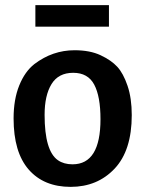

<svg xmlns="http://www.w3.org/2000/svg" viewBox="-20 -714 568 749"><path d="M263 -73Q372 -73 372 -249Q372 -338 347.5 -384Q323 -430 265.5 -430Q208 -430 181 -386Q154 -342 154 -266Q154 -125 206 -89Q229 -73 263 -73ZM33 -252Q33 -326 55 -380.5Q77 -435 114 -464Q185 -518 271 -518Q331 -518 372.5 -498.5Q414 -479 437.5 -453.5Q461 -428 477.5 -379.5Q494 -331 494 -265Q494 -127 427 -56Q360 15 255.5 15Q151 15 92 -52.5Q33 -120 33 -252ZM118 -610V-694H405V-610Z"/></svg>

Font: Bree Serif
Style: Regular
Weight: 400
Designer: Veronika Burian, Jos Scaglione
Foundry: TypeTogether
Version: Version 1.002